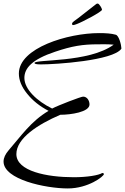

<svg xmlns="http://www.w3.org/2000/svg" viewBox="-30 -951 702 1079"><path d="M380 -810C385 -810 392 -812 402 -816C430 -826 543 -885 543 -896C543 -896 543 -897 543 -898C543 -903 528 -931 519 -931C515 -931 513 -931 505 -924C499 -920 398 -839 386 -832C379 -827 375 -822 375 -818C375 -813 377 -810 380 -810ZM351 108C466 108 554 40 554 27C554 24 551 22 545 21C525 34 460 45 385 45C233 45 62 11 62 -85C62 -174 183 -252 309 -306C367 -306 473 -321 473 -364C473 -385 460 -408 437 -408C425 -408 297 -359 263 -341C177 -383 107 -450 107 -513C107 -568 150 -617 279 -660C374 -692 433 -702 521 -702C548 -702 576 -703 609 -700C469 -597 164 -619 164 -597C164 -593 170 -589 199 -589C282 -589 605 -610 652 -677V-681C652 -696 639 -752 620 -756C596 -763 563 -765 527 -765C352 -765 76 -682 76 -538C76 -501 91 -463 122 -425C153 -386 193 -354 243 -328C144 -270 87 -185 19 -107C0 -85 -10 -64 -10 -43C-10 58 227 108 351 108Z"/></svg>

Font: Comforter
Style: Regular
Weight: 400
Designer: Robert E. Leuschke
Foundry: Robert E. Leuschke
Version: Version 1.013; ttfautohint (v1.8.3)